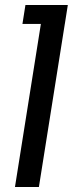

<svg xmlns="http://www.w3.org/2000/svg" viewBox="-20 -750 326 770"><path d="M136 0H40L156 -730H252ZM240 -654H70L82 -730H252Z"/></svg>

Font: Sora Variable Italic
Style: Regular
Weight: 400
Designer: Jonathan Barnbrook, Julián Moncada
Foundry: Barnbrook Fonts
Version: Version 2.000